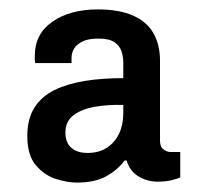

<svg xmlns="http://www.w3.org/2000/svg" viewBox="-20 -718 437 408"><path d="M143 -330Q124 -330 99.5 -337.5Q75 -345 56.5 -366.5Q38 -388 38 -429Q38 -465 53 -489Q68 -513 95.5 -526.5Q123 -540 160 -546Q197 -552 242 -552V-584Q242 -598 238 -609.5Q234 -621 223 -628.5Q212 -636 189 -636Q167 -636 154.5 -629.5Q142 -623 137 -614Q132 -605 132 -595V-584H55Q54 -586 54 -591.5Q54 -597 54 -600Q54 -646 91.5 -672Q129 -698 188 -698Q233 -698 262.5 -685Q292 -672 306 -647.5Q320 -623 320 -589V-419Q320 -406 327.5 -400.5Q335 -395 342 -395H363V-341Q357 -338 344.5 -335Q332 -332 315 -332Q293 -332 274.5 -343Q256 -354 249 -377H245Q229 -356 205 -343Q181 -330 143 -330ZM166 -393Q190 -393 207 -404Q224 -415 233 -434Q242 -453 242 -477V-495Q209 -496 181 -491Q153 -486 136 -473Q119 -460 119 -436Q119 -423 124 -413.5Q129 -404 139.5 -398.5Q150 -393 166 -393Z"/></svg>

Font: Archivo SemiBold
Style: Regular
Weight: 600
Designer: Hector Gatti
Foundry: Omnibus-Type
Version: Version 2.001